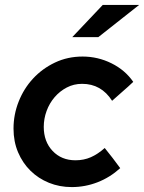

<svg xmlns="http://www.w3.org/2000/svg" viewBox="-20 -751 586 781"><path d="M35 0ZM287 -99Q321 -99 349.5 -111.5Q378 -124 406 -149Q422 -129 438 -108.5Q454 -88 469 -67Q427 -29 376.5 -9.5Q326 10 272 10Q222 10 179 -7.5Q136 -25 104 -56.5Q72 -88 53.5 -131.5Q35 -175 35 -228Q35 -285 56 -338Q77 -391 114.5 -431.5Q152 -472 203.5 -496.5Q255 -521 316 -521Q378 -521 433.5 -493.5Q489 -466 522 -418Q501 -398 479.5 -379.5Q458 -361 436 -341Q392 -410 314 -410Q280 -410 251.5 -395Q223 -380 202 -355.5Q181 -331 169.5 -299.5Q158 -268 158 -235Q158 -175 194 -137Q230 -99 287 -99ZM398 -731H546L380 -600H274Z"/></svg>

Font: Rosa Sans SemiBold
Style: Italic
Weight: 600
Italic angle: -12°
Designer: Pentagram / MCKL
Foundry: Pentagram / MCKL
Version: Version 1.005;September 16, 2019;FontCreator 11.5.0.2425 64-